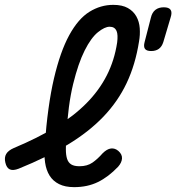

<svg xmlns="http://www.w3.org/2000/svg" viewBox="-58 -760 725 790"><path d="M428 -74Q388 -32 345 -11Q302 10 247 10Q210 10 185 -2.5Q160 -15 146 -37.5Q132 -60 127.5 -91.5Q123 -123 126 -161Q138 -326 164 -437Q190 -548 227 -615.5Q264 -683 310 -711.5Q356 -740 408 -740Q445 -740 468 -727Q491 -714 503 -692.5Q515 -671 517 -644Q519 -617 514 -589Q499 -494 463 -418Q427 -342 367 -279.5Q307 -217 221 -165Q135 -113 19 -66Q-4 -57 -17.5 -63Q-31 -69 -36 -91Q-41 -112 -32.5 -126.5Q-24 -141 -1 -151Q97 -192 171 -237Q245 -282 297.5 -335Q350 -388 381.5 -450Q413 -512 424 -585Q426 -600 425.5 -612.5Q425 -625 421.5 -633Q418 -641 411 -645.5Q404 -650 393 -650Q373 -650 345 -627.5Q317 -605 290.5 -552.5Q264 -500 243 -414.5Q222 -329 215 -203Q213 -170 213 -146Q213 -122 218 -106.5Q223 -91 235 -83.5Q247 -76 269 -76Q301 -76 322.5 -91Q344 -106 364 -129Q382 -147 398.5 -149Q415 -151 429 -139Q445 -125 444 -108Q443 -91 428 -74ZM564 -550Q545 -550 538.5 -559Q532 -568 537 -587L563 -688Q568 -709 581.5 -719.5Q595 -730 616 -730Q637 -730 644 -719.5Q651 -709 644 -688L614 -587Q608 -568 595.5 -559Q583 -550 564 -550Z"/></svg>

Font: Maple Mono
Style: Italic
Weight: 400
Italic angle: -10°
Monospace: yes
Designer: subframe7536
Version: Version 7.300